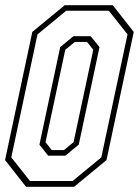

<svg xmlns="http://www.w3.org/2000/svg" viewBox="-22 -720 536 740"><path d="M78.5 0 -2.5 -103 102.5 -597 227.5 -700H412.5L493.5 -597L388.5 -103L263.5 0ZM93.5 -22.5H258L368.5 -113.5L469.5 -587.5L397.5 -678.5H233L122.5 -587.5L21.5 -113.5ZM163.5 -120 130 -162.5 210 -538.5 261 -580.5H327.5L361.5 -538.5L281.5 -162.5L230 -120ZM177.5 -141.5H224.5L261.5 -172L337.5 -528L313.5 -558.5H266.5L229.5 -528L153.5 -172Z"/></svg>

Font: Tourney Condensed ExtraLight
Style: Italic
Weight: 200
Width: 3
Italic angle: -12°
Designer: Tyler Finck
Foundry: Etcetera Type Co
Version: Version 1.010; ttfautohint (v1.8.3)